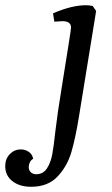

<svg xmlns="http://www.w3.org/2000/svg" viewBox="-167 -496 430 735"><path d="M-147 140Q-147 112 -129.5 94Q-112 76 -87 76Q-70 76 -56.5 85.5Q-43 95 -40 112Q-48 116 -52.5 125Q-57 134 -57 143Q-57 156 -49 163.5Q-41 171 -29 171Q-2 171 12.5 149Q27 127 33 95Q39 63 45 6Q51 -42 55 -70L68 -153Q105 -382 105 -390Q105 -415 72 -415Q65 -415 41 -413L36 -445Q108 -476 162 -476Q175 -476 188 -473L201 -454L135 -48Q122 32 106.5 85.5Q91 139 54 179Q17 219 -48 219Q-92 219 -119.5 197.5Q-147 176 -147 140Z"/></svg>

Font: Caladea
Style: Italic
Weight: 400
Italic angle: -9°
Designer: Carolina Giovagnoli and Andres Torresi
Foundry: Carolina Giovagnoli & Andres Torresi
Version: Version 1.001